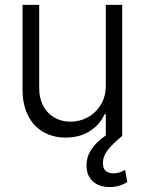

<svg xmlns="http://www.w3.org/2000/svg" viewBox="-20 -550 586 777"><path d="M408.2 -530.3H474.6V0Q436.5 31.2 416.5 56.6Q396.5 82 396.5 110.4Q396.5 151.4 439.5 151.4Q462.9 151.4 486.3 137.7L495.1 186.5Q463.4 207 423.8 207Q381.3 207 355.7 184.1Q330.1 161.1 330.1 119.1Q330.1 51.3 408.2 -2V-87.9H403.3Q384.3 -45.4 343.3 -19.3Q302.2 6.8 246.1 6.8Q194.8 6.8 155.3 -15.9Q115.7 -38.6 93.5 -82.3Q71.3 -126 71.3 -187.5V-530.3H138.7V-192.4Q138.7 -152.3 154.8 -121.8Q170.9 -91.3 199.7 -74.5Q228.5 -57.6 265.6 -57.6Q301.8 -57.6 334.5 -75Q367.2 -92.3 387.7 -125.7Q408.2 -159.2 408.2 -205.1Z"/></svg>

Font: Pretendard Light
Style: Regular
Weight: 300
Designer: Base glyphs from Inter by Rasmus Andersson; Hangeul glyphs from Noto Sans CJK(Source Han Sans) by Jang Soo-young and Kan
Foundry: Kil Hyung-jin
Version: Version 1.309